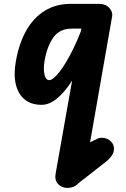

<svg xmlns="http://www.w3.org/2000/svg" viewBox="-20 -520 635 969"><path d="M190 9Q137.5 9 104.5 -18Q71.5 -45 59.8 -94.5Q48 -144 60 -210.5Q75.5 -299.5 111.8 -364.5Q148 -429.5 204.8 -465Q261.5 -500.5 337.5 -500.5H477.5Q514.5 -500.5 532.2 -479.5Q550 -458.5 546 -438L434.5 198.5L439 196Q456.5 187.5 469.8 181Q483 174.5 495.5 175.5Q522.5 176 540.8 194.8Q559 213.5 554.5 240.5Q552.5 254 541.5 269Q530.5 284 515 296L375 405.5Q365 417 350.2 422.8Q335.5 428.5 321 428.5Q292 428.5 273.2 408.8Q254.5 389 261 354.5L344 -113.5Q325 -83.5 305.8 -60.8Q286.5 -38 267.2 -22.5Q248 -7 228.8 1Q209.5 9 190 9ZM204.5 -210.5Q198 -169.5 204.8 -142.5Q211.5 -115.5 228.5 -115.5Q237.5 -115.5 250.5 -125.8Q263.5 -136 279.5 -156.2Q295.5 -176.5 313.2 -206Q331 -235.5 350 -274.2Q369 -313 387.5 -360L390.5 -375.5H341.5Q281 -375.5 249 -330.5Q217 -285.5 204.5 -210.5Z"/></svg>

Font: Edu VIC WA NT Hand
Style: Regular
Weight: 400
Designer: Tina and Corey Anderson, Eben Sorkin, Mirko Velimirovic
Foundry: Google for Education
Version: Version 1.000